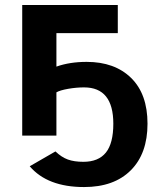

<svg xmlns="http://www.w3.org/2000/svg" viewBox="-20 -548 638 776"><path d="M576.2 -47.9Q576.2 72.8 508.5 140.4Q440.9 208 319.8 208Q171.9 208 100.1 124L204.1 64Q228.5 87.4 254.2 96.7Q279.8 106 316.9 106Q377.9 106 408 68.6Q438 31.2 438 -47.9Q438 -194.8 319.8 -194.8Q288.6 -194.8 255.4 -189Q222.2 -183.1 208 -174.8V0H69.8V-527.8H456.1V-414.1H208V-278.8Q261.7 -297.9 330.1 -297.9Q443.8 -297.9 510 -232.9Q576.2 -168 576.2 -47.9Z"/></svg>

Font: Libra Sans Modern
Style: Bold
Weight: 700
Foundry: Stefan Peev, Context Ltd
Version: Version 1.000